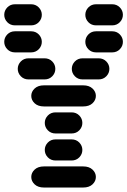

<svg xmlns="http://www.w3.org/2000/svg" viewBox="-44 -881 589 888"><path d="M159.2 -13.7H340.8Q368.2 -13.7 383.8 -28.3Q399.4 -43 399.4 -62.5Q399.4 -82 383.8 -96.7Q368.2 -111.3 340.8 -111.3H159.2Q131.8 -111.3 116.2 -96.7Q100.6 -82 100.6 -62.5Q100.6 -43 116.2 -28.3Q131.8 -13.7 159.2 -13.7ZM212.9 -138.7H287.1Q308.6 -138.7 322.8 -153.3Q336.9 -168 336.9 -187.5Q336.9 -207 322.8 -221.7Q308.6 -236.3 287.1 -236.3H212.9Q191.4 -236.3 177.2 -221.7Q163.1 -207 163.1 -187.5Q163.1 -168 177.2 -153.3Q191.4 -138.7 212.9 -138.7ZM212.9 -263.7H287.1Q308.6 -263.7 322.8 -278.3Q336.9 -293 336.9 -312.5Q336.9 -332 322.8 -346.7Q308.6 -361.3 287.1 -361.3H212.9Q191.4 -361.3 177.2 -346.7Q163.1 -332 163.1 -312.5Q163.1 -293 177.2 -278.3Q191.4 -263.7 212.9 -263.7ZM159.2 -388.7H340.8Q368.2 -388.7 383.8 -403.3Q399.4 -418 399.4 -437.5Q399.4 -457 383.8 -471.7Q368.2 -486.3 340.8 -486.3H159.2Q131.8 -486.3 116.2 -471.7Q100.6 -457 100.6 -437.5Q100.6 -418 116.2 -403.3Q131.8 -388.7 159.2 -388.7ZM87.9 -513.7H162.1Q183.6 -513.7 197.8 -528.3Q211.9 -543 211.9 -562.5Q211.9 -582 197.8 -596.7Q183.6 -611.3 162.1 -611.3H87.9Q66.4 -611.3 52.2 -596.7Q38.1 -582 38.1 -562.5Q38.1 -543 52.2 -528.3Q66.4 -513.7 87.9 -513.7ZM337.9 -513.7H412.1Q433.6 -513.7 447.8 -528.3Q461.9 -543 461.9 -562.5Q461.9 -582 447.8 -596.7Q433.6 -611.3 412.1 -611.3H337.9Q316.4 -611.3 302.2 -596.7Q288.1 -582 288.1 -562.5Q288.1 -543 302.2 -528.3Q316.4 -513.7 337.9 -513.7ZM25.4 -638.7H99.6Q121.1 -638.7 135.3 -653.3Q149.4 -668 149.4 -687.5Q149.4 -707 135.3 -721.7Q121.1 -736.3 99.6 -736.3H25.4Q3.9 -736.3 -10.3 -721.7Q-24.4 -707 -24.4 -687.5Q-24.4 -668 -10.3 -653.3Q3.9 -638.7 25.4 -638.7ZM400.4 -638.7H474.6Q496.1 -638.7 510.3 -653.3Q524.4 -668 524.4 -687.5Q524.4 -707 510.3 -721.7Q496.1 -736.3 474.6 -736.3H400.4Q378.9 -736.3 364.7 -721.7Q350.6 -707 350.6 -687.5Q350.6 -668 364.7 -653.3Q378.9 -638.7 400.4 -638.7ZM25.4 -763.7H99.6Q121.1 -763.7 135.3 -778.3Q149.4 -793 149.4 -812.5Q149.4 -832 135.3 -846.7Q121.1 -861.3 99.6 -861.3H25.4Q3.9 -861.3 -10.3 -846.7Q-24.4 -832 -24.4 -812.5Q-24.4 -793 -10.3 -778.3Q3.9 -763.7 25.4 -763.7ZM400.4 -763.7H474.6Q496.1 -763.7 510.3 -778.3Q524.4 -793 524.4 -812.5Q524.4 -832 510.3 -846.7Q496.1 -861.3 474.6 -861.3H400.4Q378.9 -861.3 364.7 -846.7Q350.6 -832 350.6 -812.5Q350.6 -793 364.7 -778.3Q378.9 -763.7 400.4 -763.7Z"/></svg>

Font: Workbench
Style: Regular
Weight: 400
Designer: Jens Kutilek
Foundry: Jens Kutilek
Version: Version 2.001